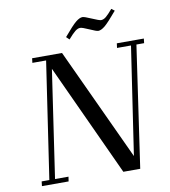

<svg xmlns="http://www.w3.org/2000/svg" viewBox="-95 -975 936 1056"><g transform="rotate(-10 373.0 -447.0)"><path d="M53.2 0 56.2 -25.9H99.1L195.8 -676.8H119.1L122.1 -702.1H289.1L580.1 -75.2L669.9 -676.8H591.8L595.2 -702.1H746.1L743.2 -676.8H700.2L602.1 0H507.8L219.2 -626L130.9 -25.9H206.1L202.1 0ZM326.2 -784.2Q375 -842.3 396.5 -859.6Q418 -877 434.1 -877Q444.3 -877 483.4 -859.9Q522.5 -842.8 532.2 -842.8Q545.9 -842.8 559.8 -854Q573.7 -865.2 598.1 -894L615.2 -880.9Q566.4 -822.8 544.7 -804.9Q522.9 -787.1 506.8 -787.1Q497.1 -787.1 459.7 -804Q422.4 -820.8 411.1 -820.8Q397.5 -820.8 382.3 -808.6Q367.2 -796.4 342.8 -768.1Z"/></g></svg>

Font: Dehuti
Style: Bold-Italic
Weight: 700
Version: Version 1.2